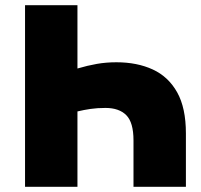

<svg xmlns="http://www.w3.org/2000/svg" viewBox="-20 -720 773 740"><path d="M76.5 0V-700H278.5V-456Q317.5 -467.5 353.5 -473.8Q389.5 -480 428.5 -480Q508.5 -480 568.8 -452.2Q629 -424.5 662.8 -364.2Q696.5 -304 696.5 -206V0H494.5V-179Q494.5 -248 466.8 -276Q439 -304 386.5 -304Q354.5 -304 329 -300.2Q303.5 -296.5 278.5 -290.5V0Z"/></svg>

Font: Geologica Roman Black
Style: Regular
Weight: 900
Designer: Sindre Bremnes, Frode Helland
Foundry: Monokrom Skriftforlag AS
Version: Version 1.010;gftools[0.9.28]